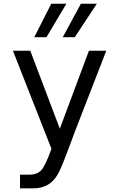

<svg xmlns="http://www.w3.org/2000/svg" viewBox="-20 -825 642 1053"><path d="M168 -621.1H234.9L344.2 -804.7H261.2ZM324.2 -621.1H390.1L511.2 -804.7H423.8ZM89.8 208H162.1C226.6 208 268.1 180.2 296.4 131.8C311.5 106 328.1 64 361.8 -25.4C390.6 -102.1 382.3 -82 418.9 -175.8L563 -546.9H467.8L308.1 -119.1L146 -546.9H50.8L262.2 -8.8C236.8 62 219.2 95.2 205.1 109.9C192.4 123 171.9 132.8 143.1 132.8H89.8Z"/></svg>

Font: Hack
Style: Regular
Weight: 400
Monospace: yes
Designer: Christopher Simpkins
Foundry: Christopher Simpkins
Version: Version 2.010